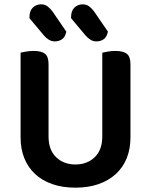

<svg xmlns="http://www.w3.org/2000/svg" viewBox="-20 -850 697 886"><path d="M328 16Q268 16 221 -0.5Q174 -17 141.5 -47.5Q109 -78 92 -120.5Q75 -163 75 -216V-607Q83 -609 100.5 -612Q118 -615 135 -615Q171 -615 187.5 -602Q204 -589 204 -554V-221Q204 -158 239 -124.5Q274 -91 328 -91Q382 -91 417 -124.5Q452 -158 452 -221V-607Q461 -609 478 -612Q495 -615 512 -615Q548 -615 565 -602Q582 -589 582 -554V-216Q582 -163 565 -120.5Q548 -78 515 -47.5Q482 -17 435 -0.5Q388 16 328 16ZM116 -766V-771Q116 -800 131.5 -815Q147 -830 170 -830Q187 -830 199.5 -820.5Q212 -811 223 -796L286 -704Q281 -679 266.5 -669Q252 -659 233 -659Q218 -659 205 -667Q192 -675 183 -686ZM308 -766V-771Q308 -800 323.5 -815Q339 -830 362 -830Q379 -830 391.5 -820.5Q404 -811 415 -796L478 -704Q473 -679 458.5 -669Q444 -659 425 -659Q409 -659 397 -667Q385 -675 375 -686Z"/></svg>

Font: Baloo Tammudu 2 SemiBold
Style: Regular
Weight: 600
Designer: Maithili Shingre, Omkar Shende and Ek Type
Foundry: Ek Type
Version: Version 1.640;hotconv 1.0.111;makeotfexe 2.5.65597; ttfautoh